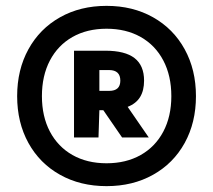

<svg xmlns="http://www.w3.org/2000/svg" viewBox="-20 -769 728 655"><path d="M648.5 -441Q648.5 -351 610 -281.2Q571.5 -211.5 502.2 -172.8Q433 -134 343.5 -134Q254 -134 184.8 -172.8Q115.5 -211.5 77 -281.2Q38.5 -351 38.5 -441Q38.5 -531 77 -601Q115.5 -671 184.8 -710Q254 -749 343.5 -749Q433 -749 502.2 -710Q571.5 -671 610 -601Q648.5 -531 648.5 -441ZM564.5 -441Q564.5 -510.5 537.2 -562.5Q510 -614.5 460 -642.8Q410 -671 343.5 -671Q277 -671 227.2 -642.8Q177.5 -614.5 150.2 -562.5Q123 -510.5 123 -441Q123 -372 150.2 -320.2Q177.5 -268.5 227.2 -240.2Q277 -212 343.5 -212Q410 -212 460 -240.2Q510 -268.5 537.2 -320.2Q564.5 -372 564.5 -441ZM415.5 -404.5 487.5 -300H396.5L332.5 -393H319L316 -300H232.5V-596H339.5Q406.5 -596 439 -570.8Q471.5 -545.5 471.5 -494Q471.5 -460 457.8 -437.8Q444 -415.5 415.5 -404.5ZM319 -459H352.5Q390.5 -459 390.5 -494Q390.5 -512 380.8 -521Q371 -530 352.5 -530H319Z"/></svg>

Font: Encode Sans SemiCondensed Black
Style: Regular
Weight: 900
Width: 4
Designer: Multiple Designers
Foundry: Impallari Type
Version: Version 2.000